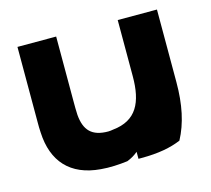

<svg xmlns="http://www.w3.org/2000/svg" viewBox="-79 -576 757 690"><g transform="rotate(-15 299.0 -231.5)"><path d="M40 -483V-203C40 -190 40 -176 41 -164C46 -56 104 10 216 19C248 22 283 20 315 16C331 10 344 2 356 -8V18H367C431 18 477 9 515 -7C545 -63 559 -130 559 -213V-483H413V-274C413 -177 384 -116 295 -107C289 -106 283 -105 277 -105C216 -105 190 -133 185 -191C184 -208 184 -225 184 -243V-483Z"/></g></svg>

Font: Bluebird
Style: SfBdExt
Weight: 700
Designer: Jasper
Foundry: Cannot Into Space Fonts
Version: Version 0.98